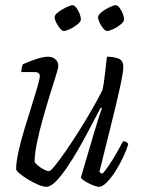

<svg xmlns="http://www.w3.org/2000/svg" viewBox="-20 -718 542 738"><path d="M158 0Q146 0 127 -8Q108 -16 89 -27.5Q70 -39 56.5 -50Q43 -61 42 -68Q42 -94 51 -135Q60 -176 74 -222Q88 -268 101.5 -310.5Q115 -353 124 -384.5Q133 -416 133 -426Q133 -441 112 -441H62Q62 -458 68 -471Q95 -483 121 -491.5Q147 -500 166 -500Q181 -500 192.5 -490.5Q204 -481 204 -463Q204 -456 194.5 -426Q185 -396 171.5 -352.5Q158 -309 144.5 -261Q131 -213 122 -169Q113 -125 113 -95Q125 -80 142.5 -70Q160 -60 168 -60Q174 -60 191.5 -81.5Q209 -103 233.5 -138.5Q258 -174 284.5 -216Q311 -258 334.5 -299Q358 -340 374 -372Q379 -395 383 -430.5Q387 -466 391 -500Q416 -500 435 -493Q454 -486 454 -461Q454 -441 441.5 -383.5Q429 -326 408 -242Q387 -158 362 -57L373 -50Q382 -58 397 -80Q412 -102 427 -128Q442 -154 453 -175Q467 -175 473 -164Q467 -143 454 -115Q441 -87 424.5 -61Q408 -35 391 -17.5Q374 0 361 0Q352 0 336 -6.5Q320 -13 306.5 -21.5Q293 -30 291 -36L341 -206Q352 -242 360.5 -269Q369 -296 372 -301L367 -304Q349 -270 327.5 -229Q306 -188 283 -147.5Q260 -107 237 -73.5Q214 -40 194 -20Q174 0 158 0ZM392 -599Q385 -599 377 -608.5Q369 -618 363 -630.5Q357 -643 357 -652Q357 -661 370.5 -671.5Q384 -682 400.5 -690Q417 -698 425 -698Q432 -698 439.5 -688Q447 -678 452 -665.5Q457 -653 457 -644Q457 -635 444.5 -624.5Q432 -614 416 -606.5Q400 -599 392 -599ZM225 -599Q219 -599 211 -608.5Q203 -618 196.5 -630.5Q190 -643 190 -652Q190 -661 204 -671.5Q218 -682 234.5 -690Q251 -698 259 -698Q266 -698 273.5 -688Q281 -678 286 -665.5Q291 -653 291 -644Q291 -635 278 -624.5Q265 -614 249.5 -606.5Q234 -599 225 -599Z"/></svg>

Font: Texturina 72pt 72pt ExtraLight
Style: Italic
Weight: 200
Italic angle: -11°
Designer: Guillermo Torres Carreño
Foundry: Omnibus-Type
Version: Version 1.002; ttfautohint (v1.8.3)